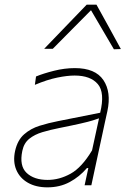

<svg xmlns="http://www.w3.org/2000/svg" viewBox="-20 -797 556 826"><path d="M184 9Q134.5 9 99.8 -11Q65 -31 50 -66.5Q35 -102 45 -148Q55.5 -194.5 83.8 -219.2Q112 -244 150.5 -256Q189 -268 230 -276L411 -312Q432 -398.5 400.8 -435.2Q369.5 -472 301 -472Q269.5 -472 226.5 -463.2Q183.5 -454.5 130 -432L135 -468Q166.5 -481 212.2 -492.5Q258 -504 302 -504Q390 -504 424.8 -452.5Q459.5 -401 442 -319Q437.5 -298 431.5 -271.5Q425.5 -245 418.5 -211L402.5 -137Q396 -107 388.8 -73.5Q381.5 -40 373 0H344L360 -74H354Q322 -36.5 279.8 -13.8Q237.5 9 184 9ZM185 -23Q235.5 -23 283.8 -49.8Q332 -76.5 376 -150L406 -288Q395.5 -284 378.5 -278.8Q361.5 -273.5 327.8 -265.8Q294 -258 234 -246Q196 -238.5 162.5 -228.5Q129 -218.5 106 -200Q83 -181.5 76 -148Q62.5 -83.5 94.5 -53.2Q126.5 -23 185 -23ZM470 -585Q422 -668 371.5 -753Q330 -711 289.2 -670Q248.5 -629 207 -587H170Q217 -636 262.2 -682.8Q307.5 -729.5 353 -777H395Q421.5 -729.5 447.8 -681.5Q474 -633.5 500 -586Z"/></svg>

Font: Commissioner Thin
Style: Italic
Weight: 100
Italic angle: -12°
Designer: Kostas Bartsokas
Foundry: Kostas Bartsokas
Version: Version 1.000; ttfautohint (v1.8.3)